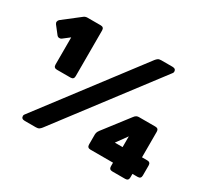

<svg xmlns="http://www.w3.org/2000/svg" viewBox="-142 -907 1188 1113"><g transform="rotate(30 452.5 -350.0)"><path d="M147 -350Q125 -350 125 -372V-554L81 -520Q74 -515 65 -516Q56 -517 50 -525L11 -575Q5 -583 6.5 -591.5Q8 -600 15 -606L127 -693Q137 -700 150 -700H238Q260 -700 260 -678V-372Q260 -350 238 -350ZM134 0Q110 0 110 -20Q110 -26 114 -31L608 -681Q615 -690 622.5 -695Q630 -700 644 -700H718Q742 -700 742 -680Q742 -674 738 -669L244 -19Q237 -10 229.5 -5Q222 0 208 0ZM720 0Q698 0 698 -22V-46H547Q525 -46 525 -68V-136Q525 -138 526.5 -146Q528 -154 537 -166L665 -332Q673 -343 680.5 -346.5Q688 -350 695 -350H806Q828 -350 828 -328V-157H863Q885 -157 885 -135V-68Q885 -46 863 -46H828V-22Q828 0 806 0ZM649 -152H701V-224Z"/></g></svg>

Font: Rubik Light Black
Style: Regular
Weight: 900
Version: Version 2.104